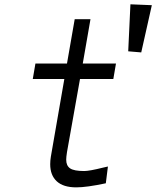

<svg xmlns="http://www.w3.org/2000/svg" viewBox="-20 -838 708 870"><path d="M207.5 -94Q207.5 -110.5 210.5 -128.5L271.5 -480H128.5L140.5 -550H283.5L318.5 -751H390L355 -550H505.5L493.5 -480H342.5L283.5 -148.5Q280 -126 280 -114.5Q280 -87 297.8 -75Q315.5 -63 361.5 -63Q385 -63 447 -78.5L469 -83.5L459.5 -7.5Q373 11 325.5 11Q267 11 237.2 -16.5Q207.5 -44 207.5 -94ZM561 -605.5 571 -818.5 668 -814.5 620 -600.5Z"/></svg>

Font: JuliaMono Light
Style: Italic
Weight: 300
Italic angle: -9°
Monospace: yes
Designer: cormullion
Foundry: corm
Version: Version 0.054; ttfautohint (v1.8.4)